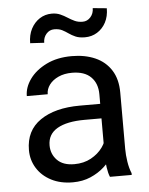

<svg xmlns="http://www.w3.org/2000/svg" viewBox="-53 -782 650 836"><g transform="rotate(-5 272.0 -364.0)"><path d="M379.9 -362.3Q379.9 -409.7 351.8 -437.7Q323.7 -465.8 269 -465.8Q235.4 -465.8 209.7 -454.1Q184.1 -442.4 169.9 -423.3Q155.8 -404.3 155.8 -381.8H64.5Q64.5 -419.9 90.3 -455.8Q116.2 -491.7 163.3 -514.9Q210.4 -538.1 274.4 -538.1Q332 -538.1 376.5 -518.6Q420.9 -499 446 -459.7Q471.2 -420.4 471.2 -361.3V-115.2Q471.2 -88.9 475.8 -59.1Q480.5 -29.3 489.7 -7.8V0H394.5Q387.7 -15.6 383.8 -41.7Q379.9 -67.9 379.9 -90.3ZM395.5 -256.8H305.7Q228.5 -256.8 186.5 -232.4Q144.5 -208 144.5 -159.2Q144.5 -121.1 170.2 -94.7Q195.8 -68.4 245.1 -68.4Q286.6 -68.4 318.4 -85.9Q350.1 -103.5 368.7 -129.4Q387.2 -155.3 388.7 -179.2L427.7 -135.7Q424.3 -115.2 409.2 -90.3Q394 -65.4 368.9 -42.7Q343.8 -20 309.3 -5.1Q274.9 9.8 231.9 9.8Q178.2 9.8 137.9 -11Q97.7 -31.7 75.4 -67.4Q53.2 -103 53.2 -146.5Q53.2 -231.9 117.7 -276.1Q182.1 -320.3 291 -320.3H395.5ZM160.2 -606.4 99.1 -609.9Q99.1 -645.5 113 -672.4Q127 -699.2 150.6 -714.6Q174.3 -730 204.1 -730Q224.6 -730 240.7 -722.9Q256.8 -715.8 271 -706.5Q285.2 -697.3 300.3 -690.2Q315.4 -683.1 335 -683.1Q355.5 -683.1 369.6 -699Q383.8 -714.8 383.8 -738.3L444.8 -732.4Q444.8 -696.8 430.7 -670.4Q416.5 -644 392.8 -629.4Q369.1 -614.7 339.4 -614.7Q314.5 -614.7 298.3 -621.8Q282.2 -628.9 269.5 -637.9Q256.8 -647 242.9 -654.1Q229 -661.1 208.5 -661.1Q188 -661.1 174.1 -645.3Q160.2 -629.4 160.2 -606.4Z"/></g></svg>

Font: Heebo
Style: Regular
Weight: 400
Designer: Oded Ezer
Foundry: Ezer Type House
Version: Version 3.100